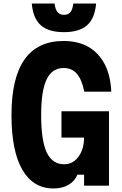

<svg xmlns="http://www.w3.org/2000/svg" viewBox="-20 -1051 690 1087"><path d="M283 16Q168 16 106.5 -90Q45 -196 45 -400Q45 -610 119 -714.5Q193 -819 340 -819Q422 -819 480.5 -785.5Q539 -752 572.5 -688Q606 -624 610 -532H457Q444 -600 415.5 -633Q387 -666 340 -666Q275 -666 244 -601.5Q213 -537 213 -400Q213 -255 244.5 -188Q276 -121 344 -121Q377 -121 402 -140.5Q427 -160 441.5 -194Q456 -228 456 -272H328V-421H597V0H456V-62H418Q404 -26 368.5 -5Q333 16 283 16ZM289 -1031Q293 -997 306 -982Q319 -967 342 -967Q366 -967 378.5 -982Q391 -997 395 -1031H524Q517 -947 473 -908Q429 -869 342 -869Q255 -869 211 -908Q167 -947 160 -1031Z"/></svg>

Font: Martian Mono SemiCondensed
Style: Bold
Weight: 700
Width: 4
Designer: Roman Shamin
Foundry: Evil Martians
Version: Version 1.000